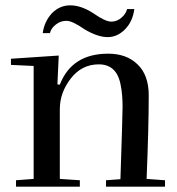

<svg xmlns="http://www.w3.org/2000/svg" viewBox="-20 -699 661 719"><path d="M40 -24V0H279V-24L204 -29V-290Q204 -352 245 -405Q286 -458 350 -458Q418 -458 432 -380Q439 -346 439 -299Q439 -270 431 -28L377 -24V0H598V-24L529 -29Q537 -226 537 -342Q537 -418 495 -458Q454 -498 385 -498Q249 -498 204 -382L195 -383L200 -491L21 -479V-456L106 -452V-29ZM383 -560Q420 -560 449 -590Q477 -619 483 -665H456Q451 -646 435 -633Q418 -618 397 -618Q374 -618 330 -649Q284 -679 243 -679Q204 -679 175 -650Q146 -619 140 -575H167Q171 -593 189 -607Q206 -621 229 -621Q251 -621 297 -589Q346 -560 383 -560Z"/></svg>

Font: Rufina
Style: Regular
Weight: 400
Designer: Martin Sommaruga
Foundry: Martin Sommaruga
Version: Version